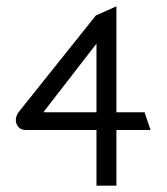

<svg xmlns="http://www.w3.org/2000/svg" viewBox="-20 -592 528 607"><path d="M42 -187C47 -183 55 -181 62 -181H285V-5H348V-181H456L437 -237H348V-572L283 -543L40 -239C24 -219 29 -197 42 -187ZM285 -454V-237H117Z"/></svg>

Font: Charger Pro
Style: LitNar
Weight: 300
Designer: Jasper
Foundry: Cannot Into Space Fonts
Version: Version 1.09